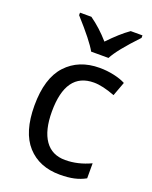

<svg xmlns="http://www.w3.org/2000/svg" viewBox="-145 -846 743 936"><g transform="rotate(20 227.0 -378.0)"><path d="M51 -265Q51 -407 115.5 -476.5Q180 -546 288 -546Q326 -546 362.5 -538Q399 -530 423 -517L396 -444Q331 -469 286 -469Q141 -469 141 -266Q141 -169 177 -117.5Q213 -66 282 -66Q348 -66 414 -97V-19Q387 -4 355.5 3Q324 10 282 10Q175 10 113 -58.5Q51 -127 51 -265ZM429 -753Q336 -655 311 -606H221Q196 -652 105 -753V-766H164Q218 -728 265 -674Q321 -733 368 -766H429Z"/></g></svg>

Font: Noto Sans Display
Style: Regular
Weight: 400
Designer: Monotype Design team
Foundry: Monotype Imaging Inc.
Version: Version 1.000